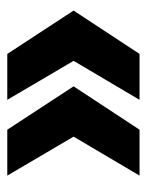

<svg xmlns="http://www.w3.org/2000/svg" viewBox="42 -528 403 527"><g transform="rotate(90 243.5 -264.5)"><path d="M336 -446H462L355 -265L462 -83H336L217 -265ZM128 -446H254L147 -265L254 -83H128L9 -265Z"/></g></svg>

Font: TypoPRO Montserrat Alternates
Style: Regular
Weight: 600
Designer: Julieta Ulanovsky
Foundry: Julieta Ulanovsky
Version: Version 6.001